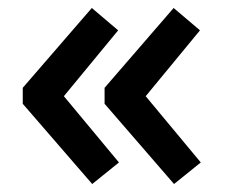

<svg xmlns="http://www.w3.org/2000/svg" viewBox="-20 -527 569 481"><path d="M37 -307V-267L211 -66L278 -120L140 -286L276 -451L210 -507ZM242 -307V-267L416 -66L483 -120L345 -286L481 -451L415 -507Z"/></svg>

Font: Bithumb Trading Sans Bold
Style: Bold
Weight: 700
Designer: Ham Hyungwon
Foundry: Bithumb
Version: Version 0.500;FEAKit 1.0